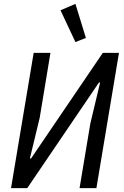

<svg xmlns="http://www.w3.org/2000/svg" viewBox="-20 -971 640 991"><path d="M36.9 0H120.7L490.8 -545.1H496.8L446.4 -334.2L390.6 0H477.6L594.1 -698.2H510.7L140.3 -153.1H134.2L185 -363.6L240.4 -698.2H153.8ZM292.3 -918 369.3 -753.9 423.3 -775.2 369.3 -951Z"/></svg>

Font: Margiela Mono Italic Text It
Style: Regular
Weight: 400
Designer: Mike Abbink, Paul van der Laan, Pieter van Rosmalen
Foundry: Bold Monday
Version: Version 2.003 2021